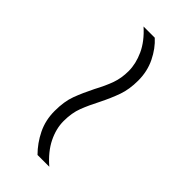

<svg xmlns="http://www.w3.org/2000/svg" viewBox="13 -596 484 484"><g transform="rotate(-45 255.0 -353.5)"><path d="M251 -337Q226 -350 204 -358.5Q182 -367 153 -367Q126 -367 98.5 -353.5Q71 -340 46 -311V-353Q67 -374 94.5 -387.5Q122 -401 155 -401Q189 -401 213 -392Q237 -383 265 -369Q291 -355 312 -347.5Q333 -340 358 -340Q384 -340 411.5 -352.5Q439 -365 464 -393V-353Q446 -333 418.5 -319.5Q391 -306 358 -306Q327 -306 303 -314.5Q279 -323 251 -337Z"/></g></svg>

Font: Noto Sans Ethiopic SemiCondensed ExtraLight
Style: Regular
Weight: 200
Width: 4
Designer: Monotype Design Team
Foundry: Monotype Imaging Inc.
Version: Version 2.102; ttfautohint (v1.8.4.7-5d5b)